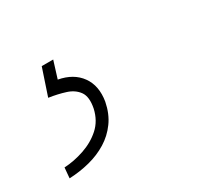

<svg xmlns="http://www.w3.org/2000/svg" viewBox="-105 -78 384 367"><g transform="rotate(-30 87.0 106.0)"><path d="M18.6 0H43.9L32.2 37.6Q64 43.5 79.6 65.2Q95.2 86.9 89.8 119.6Q85 144 72.5 161.1Q60.1 178.2 42.2 189.2Q24.4 200.2 2.7 205.8Q-19 211.4 -42.5 212.4L-40.5 189.5Q-19 188.5 3.4 180.9Q25.9 173.3 42.2 158.7Q58.6 144 64 120.1Q68.8 96.2 60.1 84Q51.3 71.8 34.9 66.7Q18.6 61.5 -1 58.6Z"/></g></svg>

Font: Roboto Condensed Thin
Style: Italic
Weight: 250
Italic angle: -12°
Designer: Christian Robertson
Foundry: Google
Version: Version 3.008; 2023